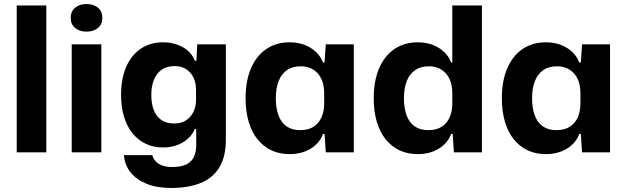

<svg xmlns="http://www.w3.org/2000/svg" viewBox="-20 -756 3111 953"><path d="M63 0V-729H210V0Z M336 0V-536H483V0ZM409 -599Q375 -599 353 -617Q331 -635 331 -667Q331 -700 353 -718Q375 -736 409 -736Q444 -736 466 -718Q488 -700 488 -667Q488 -635 466 -617Q444 -599 409 -599Z M830 177Q759 177 708 156.5Q657 136 628 99.5Q599 63 595 14H736Q740 31 752.5 44.5Q765 58 785.5 65.5Q806 73 833 73Q878 73 904 60.5Q930 48 942 23.5Q954 -1 954 -36V-116H947Q931 -76 888.5 -50Q846 -24 789 -24Q742 -24 704 -42Q666 -60 638.5 -93.5Q611 -127 596 -175Q581 -223 581 -285Q581 -367 607 -425.5Q633 -484 680 -515Q727 -546 789 -546Q844 -546 887 -522Q930 -498 947 -455H955L959 -536H1101V-64Q1101 24 1067.5 77Q1034 130 973 153.5Q912 177 830 177ZM844 -143Q880 -143 904 -159Q928 -175 940.5 -201.5Q953 -228 953 -261V-309Q953 -345 940 -371.5Q927 -398 903.5 -413Q880 -428 847 -428Q808 -428 782.5 -410Q757 -392 744 -360Q731 -328 731 -285Q731 -242 743 -210.5Q755 -179 780 -161Q805 -143 844 -143Z M1417 9Q1368 9 1328 -9.5Q1288 -28 1259 -63.5Q1230 -99 1214.5 -151Q1199 -203 1199 -268Q1199 -356 1226.5 -418.5Q1254 -481 1303 -513.5Q1352 -546 1417 -546Q1458 -546 1491 -533.5Q1524 -521 1548 -498.5Q1572 -476 1583 -446H1591L1597 -536H1736V0H1597L1591 -91H1583Q1567 -46 1522.5 -18.5Q1478 9 1417 9ZM1470 -110Q1510 -110 1536.5 -127Q1563 -144 1576 -174Q1589 -204 1589 -242V-295Q1589 -334 1575.5 -363.5Q1562 -393 1535.5 -410Q1509 -427 1474 -427Q1432 -427 1404.5 -408Q1377 -389 1363 -353.5Q1349 -318 1349 -268Q1349 -220 1362 -184Q1375 -148 1402 -129Q1429 -110 1470 -110Z M2053 9Q2004 9 1964 -9.5Q1924 -28 1895 -63.5Q1866 -99 1850.5 -151Q1835 -203 1835 -268Q1835 -356 1862.5 -418.5Q1890 -481 1939 -513.5Q1988 -546 2053 -546Q2094 -546 2127 -533.5Q2160 -521 2184 -498.5Q2208 -476 2219 -446H2225V-729H2372V0H2233L2227 -91H2219Q2203 -46 2158.5 -18.5Q2114 9 2053 9ZM2106 -110Q2146 -110 2172.5 -127Q2199 -144 2212 -174Q2225 -204 2225 -242V-295Q2225 -334 2211.5 -363.5Q2198 -393 2171.5 -410Q2145 -427 2110 -427Q2068 -427 2040.5 -408Q2013 -389 1999 -353.5Q1985 -318 1985 -268Q1985 -220 1998 -184Q2011 -148 2038 -129Q2065 -110 2106 -110Z M2689 9Q2640 9 2600 -9.5Q2560 -28 2531 -63.5Q2502 -99 2486.5 -151Q2471 -203 2471 -268Q2471 -356 2498.5 -418.5Q2526 -481 2575 -513.5Q2624 -546 2689 -546Q2730 -546 2763 -533.5Q2796 -521 2820 -498.5Q2844 -476 2855 -446H2863L2869 -536H3008V0H2869L2863 -91H2855Q2839 -46 2794.5 -18.5Q2750 9 2689 9ZM2742 -110Q2782 -110 2808.5 -127Q2835 -144 2848 -174Q2861 -204 2861 -242V-295Q2861 -334 2847.5 -363.5Q2834 -393 2807.5 -410Q2781 -427 2746 -427Q2704 -427 2676.5 -408Q2649 -389 2635 -353.5Q2621 -318 2621 -268Q2621 -220 2634 -184Q2647 -148 2674 -129Q2701 -110 2742 -110Z"/></svg>

Font: Mona Sans ExtraLight
Style: Bold
Weight: 700
Version: Version 2.000